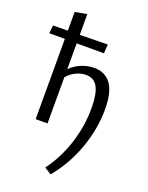

<svg xmlns="http://www.w3.org/2000/svg" viewBox="-202 -807 911 1185"><g transform="rotate(20 253.0 -214.5)"><path d="M463 -201Q463 -74 416.5 56Q370 186 284 289L239 260Q308 168 345 52.5Q382 -63 382 -182Q382 -274 358 -318.5Q334 -363 281 -363Q249 -363 216.5 -348Q184 -333 159 -303V0H81V-527H-21L-16 -580L81 -581V-704L159 -718V-582L342 -585L338 -526H159V-357Q192 -389 232.5 -405Q273 -421 314 -421Q385 -421 424 -369Q463 -317 463 -201Z"/></g></svg>

Font: Ysabeau Infant Medium
Style: Regular
Weight: 500
Designer: Christian Thalmann (Catharsis Fonts)
Version: Version 0.003